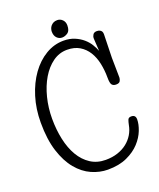

<svg xmlns="http://www.w3.org/2000/svg" viewBox="-175 -1078 996 1199"><g transform="rotate(-20 323.0 -479.0)"><path d="M37 0ZM610 -219Q610 -187 594.5 -147Q579 -107 546 -71Q513 -35 460 -10.5Q407 14 332 14Q278 14 225 -9.5Q172 -33 130 -83.5Q88 -134 62.5 -213.5Q37 -293 37 -405Q37 -496 61.5 -575Q86 -654 128 -712.5Q170 -771 226 -804.5Q282 -838 345 -838Q386 -838 418 -824.5Q450 -811 473 -791Q496 -771 510.5 -747Q525 -723 533 -702Q531 -733 530 -750Q529 -767 528.5 -775.5Q528 -784 528 -786Q528 -788 528 -788Q528 -800 535.5 -811.5Q543 -823 561 -823Q573 -823 580.5 -819Q588 -815 591.5 -810Q595 -805 596 -799Q597 -793 597 -790Q597 -755 595 -712.5Q593 -670 593 -634Q593 -602 594 -568Q595 -534 595 -502Q595 -493 589 -480.5Q583 -468 561 -468Q543 -468 534 -479Q525 -490 525 -527Q525 -576 515.5 -621.5Q506 -667 484.5 -701.5Q463 -736 429 -756.5Q395 -777 346 -777Q294 -777 251 -746Q208 -715 177 -663Q146 -611 129 -543.5Q112 -476 112 -404Q112 -331 126 -266Q140 -201 168.5 -152.5Q197 -104 240 -76Q283 -48 340 -48Q384 -48 420 -60Q456 -72 482.5 -93Q509 -114 526 -142Q543 -170 549 -203Q553 -223 558 -236Q563 -249 581 -249Q610 -249 610 -219ZM296 -916Q296 -924 299 -934Q302 -944 309 -952.5Q316 -961 326.5 -966.5Q337 -972 352 -972Q372 -972 386.5 -957.5Q401 -943 401 -920Q401 -884 382.5 -871.5Q364 -859 345 -859Q325 -859 310.5 -874Q296 -889 296 -916Z"/></g></svg>

Font: Life Savers
Style: Bold
Weight: 700
Designer: Pablo Impallari, Rodrigo Fuenzalida, Brenda Gallo
Foundry: Pablo Impallari, Rodrigo Fuenzalida, Brenda Gallo
Version: Version 3.001; ttfautohint (v0.95) -l 8 -r 50 -G 200 -x 14 -